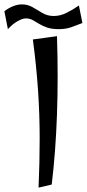

<svg xmlns="http://www.w3.org/2000/svg" viewBox="-70 -841 396 876"><path d="M106 15Q111 -101 111 -210Q111 -319 103.5 -429.5Q96 -540 80 -661L190 -676Q193 -582 193 -493Q193 -404 190 -319Q187 -234 181 -154Q175 -74 166 1ZM-34 -708 -50 -790Q-30 -805 -9.5 -813Q11 -821 30 -821Q57 -821 79 -808Q101 -795 124 -781.5Q147 -768 175 -768Q205 -768 234 -782.5Q263 -797 290 -816L306 -736Q281 -726 255.5 -717Q230 -708 199 -708Q166 -708 144.5 -715.5Q123 -723 108 -732.5Q93 -742 79 -749.5Q65 -757 48 -757Q33 -757 10.5 -744.5Q-12 -732 -34 -708Z"/></svg>

Font: Marhey Light
Style: Regular
Weight: 300
Designer: Nur Syamsi & Bustanul Arifin
Foundry: Namelatype
Version: Version 1.000